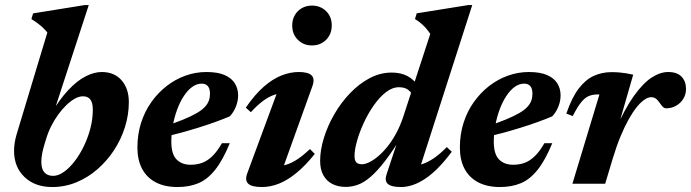

<svg xmlns="http://www.w3.org/2000/svg" viewBox="-20 -733 2757 766"><path d="M157.4 -157.2Q150.9 -136.2 147.9 -118.6Q144.9 -100.9 144.9 -87.4Q144.9 -58.7 157.2 -45.1Q169.4 -31.4 191.9 -31.4Q212.4 -31.4 234.5 -46.9Q256.6 -62.4 277.2 -88.9Q297.8 -115.5 314.3 -149.4Q330.8 -183.3 340.6 -220.9Q350.3 -258.5 350.3 -295.4Q350.3 -322.9 340.5 -335.9Q330.7 -348.8 310.7 -348.8Q295.9 -348.8 279.3 -339.8Q262.7 -330.7 245.8 -314.7Q228.8 -298.6 213.1 -277Q197.3 -255.5 184.7 -230.6Q172.1 -205.8 164.1 -179.1ZM168.9 -603.4Q160.1 -614.1 150.6 -623Q141.1 -631.8 130.3 -640Q119.4 -648.2 105.3 -656.8L112 -679.6L317.4 -712.7H334.1L189 -268.1L178.9 -272.5Q216.6 -335.5 252.3 -373.5Q288.1 -411.5 321.9 -428.6Q355.6 -445.7 385.7 -445.7Q436.4 -445.7 465.2 -412.5Q494 -379.2 494 -325.8Q494 -275.3 478.6 -226.2Q463.2 -177 435 -133.9Q406.7 -90.7 368.5 -57.6Q330.3 -24.4 284.5 -5.6Q238.7 13.2 188.4 13.2Q119.6 13.2 77.9 -26.6Q36.1 -66.3 36.1 -131.3Q36.1 -147 38.7 -163.7Q41.3 -180.4 46.6 -198.1Z M784.5 -399.3Q764.4 -399.3 746.2 -385.8Q728 -372.4 712.9 -349Q697.7 -325.7 686.8 -296Q675.8 -266.2 669.7 -233.4Q663.5 -200.5 663.5 -167.9Q663.5 -118 684.5 -96.8Q705.5 -75.7 740.4 -75.7Q765.9 -75.7 786.9 -83.5Q807.9 -91.3 827.2 -110Q846.4 -128.6 865.5 -161.7H896.8Q868.7 -93.3 838.1 -55.2Q807.6 -17.1 771.2 -2Q734.9 13.2 688.3 13.2Q637.2 13.2 601.3 -5.6Q565.5 -24.4 546.8 -59.7Q528.2 -95 528.2 -144.3Q528.2 -196.8 542.8 -242.8Q557.5 -288.9 584 -326Q610.5 -363.2 645.2 -390.1Q680 -417 720.3 -431.3Q760.6 -445.7 803.3 -445.7Q849 -445.7 876.8 -433.3Q904.6 -420.9 917.3 -399.9Q930 -378.8 930 -352.7Q930 -329.3 920.8 -306.8Q911.5 -284.2 896.4 -268.6Q867.7 -256.6 835.6 -245.1Q803.5 -233.6 769.4 -223.1Q735.3 -212.5 700.4 -203Q665.5 -193.6 631.1 -185.4L632.6 -227.5Q678.7 -242.7 711.1 -256Q743.4 -269.3 764.4 -281.5Q785.4 -293.7 796.9 -306Q808.5 -318.3 813.2 -331.5Q817.8 -344.8 817.8 -359.9Q817.8 -372.6 814.1 -381.2Q810.4 -389.9 803.1 -394.6Q795.7 -399.3 784.5 -399.3Z M966.9 -42.8 1093.9 -386.3 1120.7 -361.7Q1096.3 -362.5 1073.6 -354.5Q1050.9 -346.5 1028.3 -329.5Q1005.6 -312.4 980.8 -285.4L960.6 -303.5Q996.4 -355.7 1032.1 -386.9Q1067.8 -418.1 1103 -431.9Q1138.2 -445.7 1172.1 -445.7Q1209.9 -445.7 1223.3 -432Q1236.8 -418.3 1226.5 -389.7L1099.4 -36.1L1075.3 -70.1Q1099.9 -69 1122.5 -76Q1145 -83 1168.1 -98.6Q1191.2 -114.2 1216.8 -138.4L1235.9 -118.9Q1198.3 -72.1 1162.5 -42.9Q1126.7 -13.7 1092.6 -0.2Q1058.4 13.2 1024.6 13.2Q983.8 13.2 969.9 -0.6Q956 -14.4 966.9 -42.8ZM1145.8 -631.2Q1145.8 -654.7 1156.2 -672.6Q1166.5 -690.5 1184.3 -700.6Q1202 -710.7 1224.5 -710.7Q1258.5 -710.7 1281 -688.6Q1303.6 -666.5 1303.6 -631.2Q1303.6 -608.1 1293.3 -590.1Q1282.9 -572.2 1265.2 -562Q1247.4 -551.7 1224.5 -551.7Q1190.9 -551.7 1168.4 -574.1Q1145.8 -596.5 1145.8 -631.2Z M1628.1 -347.8Q1623.4 -362.4 1609.6 -373.7Q1595.8 -385 1572 -385Q1545.1 -385 1519.3 -364.9Q1493.5 -344.7 1470.9 -312.2Q1448.2 -279.8 1431.1 -242.4Q1413.9 -205.1 1404.2 -170.2Q1394.4 -135.4 1394.4 -111.1Q1394.4 -92.9 1401.5 -85.3Q1408.7 -77.7 1424.2 -77.7Q1436.1 -77.7 1452.6 -85.5Q1469 -93.2 1487.7 -108.7Q1506.3 -124.2 1524.9 -147Q1543.6 -169.9 1560.3 -200.6Q1577 -231.3 1589.4 -269.1L1696.6 -597.7Q1688.3 -610.7 1678.6 -621.4Q1669 -632 1658.3 -641Q1647.5 -650 1635.6 -656.9L1642.5 -679.8L1847.4 -712.7H1864L1646.5 -35.8L1626.9 -71.7Q1647.7 -72.1 1669.2 -79.9Q1690.8 -87.7 1714.1 -104Q1737.3 -120.4 1762.5 -146.2L1782.4 -127.6Q1728.1 -54.7 1677.6 -20.7Q1627.2 13.2 1579.8 13.2Q1541.7 13.2 1527.6 1Q1513.5 -11.2 1522.4 -38.1L1576 -199.4H1589.3Q1549.1 -133.7 1517.2 -92Q1485.3 -50.4 1458.7 -27.6Q1432.2 -4.8 1408 3.9Q1383.8 12.7 1359.5 12.7Q1329.6 12.7 1306.5 1.3Q1283.4 -10.2 1270.3 -33.4Q1257.2 -56.6 1257.2 -91.5Q1257.2 -133.7 1271.9 -181.9Q1286.7 -230.1 1313.3 -276.4Q1339.8 -322.7 1375.8 -360.4Q1411.8 -398.2 1454.2 -420.9Q1496.6 -443.5 1543.1 -443.5Q1578.2 -443.5 1604.9 -429.9Q1631.6 -416.2 1653.9 -383.1Z M2071 -399.3Q2050.9 -399.3 2032.7 -385.8Q2014.5 -372.4 1999.4 -349Q1984.2 -325.7 1973.3 -296Q1962.3 -266.2 1956.2 -233.4Q1950 -200.5 1950 -167.9Q1950 -118 1971 -96.8Q1992 -75.7 2026.9 -75.7Q2052.4 -75.7 2073.4 -83.5Q2094.4 -91.3 2113.7 -110Q2132.9 -128.6 2152 -161.7H2183.3Q2155.2 -93.3 2124.6 -55.2Q2094.1 -17.1 2057.7 -2Q2021.4 13.2 1974.8 13.2Q1923.7 13.2 1887.8 -5.6Q1852 -24.4 1833.3 -59.7Q1814.7 -95 1814.7 -144.3Q1814.7 -196.8 1829.3 -242.8Q1844 -288.9 1870.5 -326Q1897 -363.2 1931.7 -390.1Q1966.5 -417 2006.8 -431.3Q2047.1 -445.7 2089.8 -445.7Q2135.5 -445.7 2163.3 -433.3Q2191.1 -420.9 2203.8 -399.9Q2216.5 -378.8 2216.5 -352.7Q2216.5 -329.3 2207.3 -306.8Q2198 -284.2 2182.9 -268.6Q2154.2 -256.6 2122.1 -245.1Q2090 -233.6 2055.9 -223.1Q2021.8 -212.5 1986.9 -203Q1952 -193.6 1917.6 -185.4L1919.1 -227.5Q1965.2 -242.7 1997.6 -256Q2029.9 -269.3 2050.9 -281.5Q2071.9 -293.7 2083.4 -306Q2095 -318.3 2099.7 -331.5Q2104.3 -344.8 2104.3 -359.9Q2104.3 -372.6 2100.6 -381.2Q2096.9 -389.9 2089.6 -394.6Q2082.2 -399.3 2071 -399.3Z M2371.5 -356.2Q2369.5 -356.2 2367.8 -356.2Q2366 -356.2 2364 -356.2Q2344.8 -356.2 2329.4 -350Q2314 -343.8 2298.9 -325.4Q2283.9 -307 2264.9 -269.9L2239.5 -280Q2261.3 -343.7 2288.7 -379.6Q2316.2 -415.5 2349.1 -430.4Q2381.9 -445.2 2419.3 -445.2Q2435.9 -445.2 2449.4 -444.1Q2462.8 -443 2476.4 -440.9Q2490.1 -438.7 2506.2 -435.1L2439.8 -204.4L2434.7 -213.5Q2472.5 -299.1 2508.8 -350Q2545.1 -400.9 2579.4 -423.3Q2613.8 -445.7 2645.7 -445.7Q2681.3 -445.7 2699.1 -427.1Q2716.9 -408.5 2716.9 -378.3Q2716.9 -356.1 2706 -338.6Q2695.1 -321.1 2677.1 -311Q2659 -300.9 2637.4 -300.9Q2630.8 -300.9 2625.3 -305.9Q2619.8 -311 2611.7 -322.8Q2603.6 -334.7 2595.8 -340Q2588 -345.3 2578.1 -345.3Q2565.9 -345.3 2551.1 -335.4Q2536.4 -325.4 2520.3 -305.6Q2504.3 -285.8 2487.8 -256.3Q2471.3 -226.7 2455.1 -187.5Q2439 -148.4 2424.4 -99.8L2394.4 0H2263.7Z"/></svg>

Font: Newsreader Text
Style: Italic
Weight: 400
Italic angle: -17°
Designer: Hugues Gentile
Foundry: Production Type
Version: Version 1.001